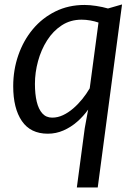

<svg xmlns="http://www.w3.org/2000/svg" viewBox="-20 -586 609 853"><path d="M414.2 246.8H321.4L356.4 -15.7L371.6 -99.1Q350.7 -69.6 322.9 -45.3Q295 -20.9 262.1 -6.5Q229.1 8 192.5 8Q115.5 8 77.1 -48.4Q38.7 -104.7 38.7 -202.7Q38.7 -275.7 61.4 -340.8Q84 -406 125.8 -456.2Q167.7 -506.4 226.1 -535.2Q284.4 -564 355.4 -564Q379.5 -564 407.5 -559.6Q435.5 -555.3 459.8 -548.3L522.2 -566.3ZM212 -63.4Q236.5 -63.4 259.9 -74.4Q283.4 -85.4 305 -104Q326.6 -122.5 345.5 -145.8Q364.3 -169.2 378.6 -193.6L417.6 -485.8Q400.9 -491.6 381.3 -495.1Q361.7 -498.6 342.4 -498.6Q292.9 -498.6 254.4 -473.5Q215.9 -448.4 189.3 -406.7Q162.7 -364.9 149 -314.4Q135.2 -263.9 135.2 -213.5Q135.2 -168 143.2 -134.3Q151.3 -100.7 168.2 -82Q185.1 -63.4 212 -63.4Z"/></svg>

Font: Merriweather Sans Variable Regular
Style: Italic
Weight: 300
Italic angle: -8°
Designer: Eben Sorkin
Foundry: Eben Sorkin
Version: Version 2.001